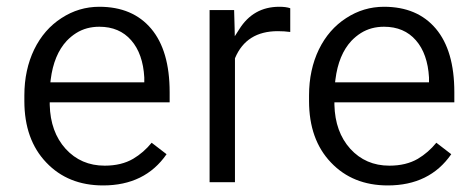

<svg xmlns="http://www.w3.org/2000/svg" viewBox="-20 -551 1419 573"><path d="M287.6 2.4Q183.1 2.4 118.2 -65.9Q52.7 -134.3 52.7 -249.5V-266.1Q52.7 -304.7 60.1 -338.9Q67.4 -373 82 -403.3Q111.3 -463.4 163.6 -497.1Q215.3 -530.8 276.4 -530.8Q376 -530.8 431.2 -465.3Q486.3 -399.9 486.3 -275.9V-245.6H135.7H128.4V-238.3Q130.4 -157.2 175.8 -106.9Q221.7 -56.6 292.5 -56.6Q342.3 -56.6 377.4 -77.1Q408.7 -95.7 432.6 -125L477.1 -90.8Q412.6 2.4 287.6 2.4ZM276.4 -471.2Q257.3 -471.2 240 -466.6Q222.7 -461.9 207.5 -452.4Q192.4 -442.9 179.2 -429.2Q140.6 -387.7 131.3 -313.5L130.4 -305.2H138.7H403.3H410.6V-312.5V-319.3V-319.8Q408.7 -355 398.9 -382.8Q389.2 -410.6 371.6 -430.7Q336.4 -471.2 276.4 -471.2Z M846.2 -455.6Q828.6 -458 809.1 -458Q715.3 -458 681.6 -377.9L681.2 -376.5V-375V-7.3H605.5V-521H678.7L680.2 -467.3L680.7 -442.9L693.8 -463.4Q735.8 -530.8 813.5 -530.8Q834 -530.8 846.2 -526.4Z M1137.2 2.4Q1032.7 2.4 967.8 -65.9Q902.3 -134.3 902.3 -249.5V-266.1Q902.3 -304.7 909.7 -338.9Q917 -373 931.6 -403.3Q960.9 -463.4 1013.2 -497.1Q1064.9 -530.8 1126 -530.8Q1225.6 -530.8 1280.8 -465.3Q1335.9 -399.9 1335.9 -275.9V-245.6H985.4H978V-238.3Q980 -157.2 1025.4 -106.9Q1071.3 -56.6 1142.1 -56.6Q1191.9 -56.6 1227.1 -77.1Q1258.3 -95.7 1282.2 -125L1326.7 -90.8Q1262.2 2.4 1137.2 2.4ZM1126 -471.2Q1106.9 -471.2 1089.6 -466.6Q1072.3 -461.9 1057.1 -452.4Q1042 -442.9 1028.8 -429.2Q990.2 -387.7 981 -313.5L980 -305.2H988.3H1252.9H1260.3V-312.5V-319.3V-319.8Q1258.3 -355 1248.5 -382.8Q1238.8 -410.6 1221.2 -430.7Q1186 -471.2 1126 -471.2Z"/></svg>

Font: Vazir Light FD-UI
Style: Light-FD-UI
Weight: 300
Designer: Saber Rastikerdar
Foundry: Saber Rastikerdar
Version: Version 30.1.0